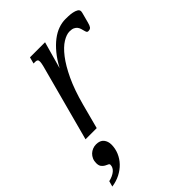

<svg xmlns="http://www.w3.org/2000/svg" viewBox="-336 -636 1024 1024"><g transform="rotate(-45 175.5 -124.5)"><path d="M318.8 -467.3Q295.9 -467.3 266.6 -449.2Q237.3 -431.2 206.8 -391.8Q176.3 -352.5 147 -290.3Q117.7 -228 94.2 -140.1L57.1 0H-27.3L88.9 -433.6Q91.3 -443.8 92.8 -451.4Q94.2 -459 94.2 -464.4Q94.2 -474.6 89.6 -478.3Q85 -481.9 76.2 -481.9H62.5L72.3 -518.6H186L143.1 -365.7Q166 -408.2 191.4 -439Q216.8 -469.7 243.4 -490Q270 -510.3 296.9 -519.8Q323.7 -529.3 350.1 -529.3Q358.4 -529.3 373.3 -528.8Q388.2 -528.3 402.8 -525.4Q417.5 -522.5 428.2 -516.4Q439 -510.3 439 -499Q439 -494.1 437.5 -489.3L421.9 -430.7Q417.5 -413.6 411.6 -405.3Q405.8 -397 390.6 -397Q384.3 -397 381.6 -402.1Q378.9 -407.2 377 -415Q375 -422.9 372.3 -432.1Q369.6 -441.4 363.8 -449.2Q357.9 -457 347.4 -462.2Q336.9 -467.3 318.8 -467.3ZM-104.5 279.3 -95.7 247.6Q-64.9 240.2 -47.1 225.3Q-29.3 210.4 -29.3 189.9Q-29.3 183.6 -36.9 180.4Q-44.4 177.2 -53.2 172.4Q-62 167.5 -69.6 158Q-77.1 148.4 -77.1 129.9Q-77.1 113.8 -71.3 100.6Q-65.4 87.4 -55.7 78.1Q-45.9 68.8 -33.2 63.7Q-20.5 58.6 -6.8 58.6Q22.9 58.6 36.9 75.7Q50.8 92.8 50.8 117.7Q50.8 147.5 39.3 174.8Q27.8 202.1 7.3 223.6Q-13.2 245.1 -41.7 259.8Q-70.3 274.4 -104.5 279.3Z"/></g></svg>

Font: Arian Grqi
Style: Italic
Weight: 400
Italic angle: -15°
Designer: Ruben Hakobyan (Tarumian)
Foundry: Ruben Hakobyan (Tarumian)
Version: Version 1.002